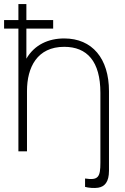

<svg xmlns="http://www.w3.org/2000/svg" viewBox="-20 -740 613 939"><path d="M460 178C492 173 513 150 513 95V-294C513 -454 431 -552 294 -552C218 -552 149 -522 109 -453V-600H240V-642H109V-720H70V-642H0V-600H70V0H112V-295C112 -411 162 -511 294 -511C406 -511 471 -440 471 -286V55C471 126 461 143 396 133V174C413 179 442 181 460 178Z"/></svg>

Font: Hauora ExtraLight
Style: Regular
Weight: 200
Designer: Mikhail Sharanda
Foundry: WCYS & Co.
Version: Version 1.010